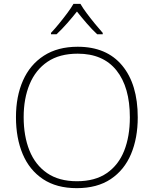

<svg xmlns="http://www.w3.org/2000/svg" viewBox="-20 -968 799 998"><path d="M696 -358Q696 -250 661 -167Q626 -84 555.5 -37Q485 10 379 10Q274 10 203.5 -37Q133 -84 98 -167Q63 -250 63 -359Q63 -467 99.5 -549.5Q136 -632 208 -678.5Q280 -725 384 -725Q534 -725 615 -627.5Q696 -530 696 -358ZM103 -359Q103 -261 133 -186Q163 -111 224.5 -68.5Q286 -26 380 -26Q474 -26 535 -68Q596 -110 625.5 -184.5Q655 -259 655 -358Q655 -515 585.5 -602Q516 -689 384 -689Q289 -689 227 -647Q165 -605 134 -530.5Q103 -456 103 -359ZM398 -948Q410 -927 430.5 -899.5Q451 -872 473.5 -844.5Q496 -817 514 -797V-790H485Q458 -815 430 -847.5Q402 -880 380 -908Q358 -880 329.5 -847.5Q301 -815 274 -790H245V-797Q264 -817 286.5 -844.5Q309 -872 329.5 -899.5Q350 -927 362 -948Z"/></svg>

Font: Noto Sans Thai ExtraLight
Style: Regular
Weight: 200
Designer: Monotype Design Team
Foundry: Monotype Imaging Inc.
Version: Version 2.001; ttfautohint (v1.8.4.7-5d5b)